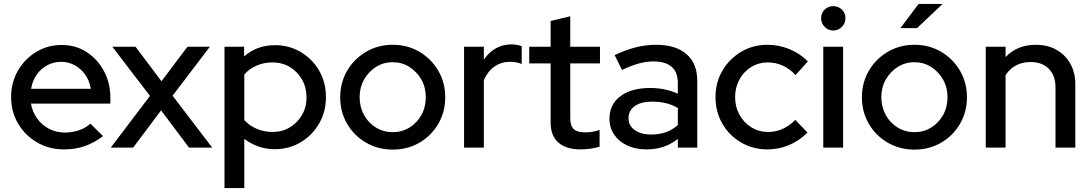

<svg xmlns="http://www.w3.org/2000/svg" viewBox="-20 -745 5503 969"><path d="M303 9Q228 9 167.5 -26Q107 -61 71.5 -121Q36 -181 36 -255Q36 -328 70 -387.5Q104 -447 162 -482.5Q220 -518 291 -518Q362 -518 417 -482.5Q472 -447 504.5 -386.5Q537 -326 537 -250V-222H136Q144 -180 167.5 -147Q191 -114 227.5 -95Q264 -76 307 -76Q344 -76 378.5 -87.5Q413 -99 436 -121L500 -58Q455 -24 407.5 -7.5Q360 9 303 9ZM137 -297H438Q432 -337 410.5 -367.5Q389 -398 357.5 -415.5Q326 -433 289 -433Q251 -433 219 -416Q187 -399 165.5 -368.5Q144 -338 137 -297Z M539 0 737 -261 547 -509H664L795 -335L926 -509H1039L851 -262L1051 0H934L793 -188L652 0Z M1113 204V-509H1212V-460Q1276 -517 1368 -517Q1440 -517 1498.5 -482Q1557 -447 1591 -388Q1625 -329 1625 -255Q1625 -181 1590.5 -121.5Q1556 -62 1497.5 -27Q1439 8 1366 8Q1324 8 1285 -5.5Q1246 -19 1213 -44V204ZM1355 -79Q1404 -79 1442.5 -102Q1481 -125 1504 -164.5Q1527 -204 1527 -254Q1527 -304 1504 -344Q1481 -384 1442.5 -407Q1404 -430 1355 -430Q1312 -430 1275 -414Q1238 -398 1213 -369V-139Q1238 -111 1275.5 -95Q1313 -79 1355 -79Z M1962 10Q1888 10 1827.5 -25Q1767 -60 1732 -120Q1697 -180 1697 -254Q1697 -328 1732 -388Q1767 -448 1827.5 -483.5Q1888 -519 1962 -519Q2037 -519 2097 -483.5Q2157 -448 2192 -388Q2227 -328 2227 -254Q2227 -180 2192 -120Q2157 -60 2097 -25Q2037 10 1962 10ZM1962 -78Q2009 -78 2047 -101.5Q2085 -125 2107 -165Q2129 -205 2129 -255Q2129 -304 2106.5 -343.5Q2084 -383 2046.5 -407Q2009 -431 1962 -431Q1915 -431 1877.5 -407Q1840 -383 1817.5 -343.5Q1795 -304 1795 -255Q1795 -205 1817 -165Q1839 -125 1877 -101.5Q1915 -78 1962 -78Z M2322 0V-509H2422V-444Q2446 -480 2481.5 -500.5Q2517 -521 2562 -521Q2593 -520 2613 -512V-422Q2599 -428 2584 -430.5Q2569 -433 2554 -433Q2510 -433 2476 -409.5Q2442 -386 2422 -341V0Z M2911 9Q2837 9 2798 -25.5Q2759 -60 2759 -126V-425H2651V-509H2759V-639L2858 -663V-509H3008V-425H2858V-149Q2858 -110 2875.5 -93.5Q2893 -77 2933 -77Q2954 -77 2970.5 -80Q2987 -83 3006 -89V-5Q2986 2 2959.5 5.5Q2933 9 2911 9Z M3243 9Q3188 9 3146 -10.5Q3104 -30 3080 -65Q3056 -100 3056 -146Q3056 -218 3111 -259.5Q3166 -301 3262 -301Q3337 -301 3401 -272V-326Q3401 -381 3369.5 -408Q3338 -435 3277 -435Q3242 -435 3204 -424.5Q3166 -414 3119 -392L3082 -467Q3140 -494 3190 -506.5Q3240 -519 3291 -519Q3390 -519 3444.5 -472Q3499 -425 3499 -338V0H3401V-44Q3367 -17 3328 -4Q3289 9 3243 9ZM3152 -148Q3152 -111 3183.5 -88.5Q3215 -66 3266 -66Q3306 -66 3339.5 -77.5Q3373 -89 3401 -114V-200Q3372 -217 3340.5 -224.5Q3309 -232 3270 -232Q3215 -232 3183.5 -209.5Q3152 -187 3152 -148Z M3853 9Q3780 9 3720 -26Q3660 -61 3625.5 -121Q3591 -181 3591 -255Q3591 -329 3626 -388.5Q3661 -448 3720.5 -483.5Q3780 -519 3853 -519Q3911 -519 3964.5 -497Q4018 -475 4057 -435L3995 -366Q3966 -398 3930 -414Q3894 -430 3855 -430Q3809 -430 3771.5 -407Q3734 -384 3712 -344Q3690 -304 3690 -255Q3690 -206 3712 -166Q3734 -126 3772 -102.5Q3810 -79 3857 -79Q3896 -79 3930 -94.5Q3964 -110 3994 -140L4055 -76Q4015 -35 3962.5 -13Q3910 9 3853 9Z M4135 0V-509H4235V0ZM4185 -591Q4160 -591 4142 -609.5Q4124 -628 4124 -653Q4124 -679 4142 -696.5Q4160 -714 4185 -714Q4211 -714 4229 -696.5Q4247 -679 4247 -653Q4247 -628 4229 -609.5Q4211 -591 4185 -591Z M4595 10Q4521 10 4460.5 -25Q4400 -60 4365 -120Q4330 -180 4330 -254Q4330 -328 4365 -388Q4400 -448 4460.5 -483.5Q4521 -519 4595 -519Q4670 -519 4730 -483.5Q4790 -448 4825 -388Q4860 -328 4860 -254Q4860 -180 4825 -120Q4790 -60 4730 -25Q4670 10 4595 10ZM4595 -78Q4642 -78 4680 -101.5Q4718 -125 4740 -165Q4762 -205 4762 -255Q4762 -304 4739.5 -343.5Q4717 -383 4679.5 -407Q4642 -431 4595 -431Q4548 -431 4510.5 -407Q4473 -383 4450.5 -343.5Q4428 -304 4428 -255Q4428 -205 4450 -165Q4472 -125 4510 -101.5Q4548 -78 4595 -78ZM4524 -603 4616 -725H4737L4608 -603Z M4955 0V-509H5055V-457Q5114 -519 5208 -519Q5267 -519 5311.5 -494Q5356 -469 5381.5 -424Q5407 -379 5407 -320V0H5307V-303Q5307 -363 5273.5 -397.5Q5240 -432 5180 -432Q5140 -432 5108 -415Q5076 -398 5055 -366V0Z"/></svg>

Font: Red Hat Display SemiBold
Style: Regular
Weight: 600
Designer: Pentagram, MCKL
Foundry: Pentagram, MCKL
Version: Version 1.023